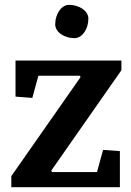

<svg xmlns="http://www.w3.org/2000/svg" viewBox="-20 -783 547 803"><path d="M385.7 -63.5 411.1 -156.2 481.4 -150.9V0H27.3V-46.4L316.9 -460.4L314 -466.3H140.6L115.2 -373.5L44.9 -378.9V-529.8H487.8V-489.3L194.3 -69.3L197.3 -63.5ZM210.9 -681.2Q210.9 -697.8 215.6 -712.4Q220.2 -727.1 228 -738.3Q235.8 -749.5 246.3 -756.1Q256.8 -762.7 268.6 -762.7Q285.2 -762.7 300 -758.1Q314.9 -753.4 325.9 -745.6Q336.9 -737.8 343.3 -727.3Q349.6 -716.8 349.6 -704.6Q349.6 -688.5 345 -673.6Q340.3 -658.7 332.5 -647.7Q324.7 -636.7 314.2 -630.1Q303.7 -623.5 292 -623.5Q274.9 -623.5 260.3 -628.2Q245.6 -632.8 234.6 -640.6Q223.6 -648.4 217.3 -658.9Q210.9 -669.4 210.9 -681.2Z"/></svg>

Font: Noticia Text
Style: Bold
Weight: 700
Designer: JM Sole
Foundry: JM Sole
Version: Version 1.003